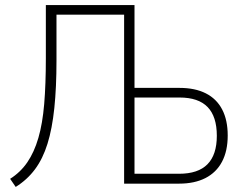

<svg xmlns="http://www.w3.org/2000/svg" viewBox="-20 -725 973 758"><path d="M42 13 20 -19Q61 -45 88 -84.5Q115 -124 131.5 -180.5Q148 -237 154.5 -314.5Q161 -392 161 -495V-705H511V-378H689Q750 -378 792.5 -356.5Q835 -335 857 -293Q879 -251 879 -190Q879 -129 856.5 -86.5Q834 -44 791 -22Q748 0 687 0H470V-667H203V-486Q203 -380 194.5 -298.5Q186 -217 167.5 -157.5Q149 -98 118 -56.5Q87 -15 42 13ZM511 -39H687Q762 -39 799 -76.5Q836 -114 836 -189Q836 -265 799.5 -302.5Q763 -340 689 -340H511Z"/></svg>

Font: Nunito Sans 10pt Condensed ExtraLight
Style: Regular
Weight: 250
Width: 3
Designer: Vernon Adams
Foundry: Vernon Adams
Version: Version 3.101;gftools[0.9.27]